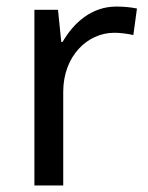

<svg xmlns="http://www.w3.org/2000/svg" viewBox="-20 -566 453 586"><path d="M335 -546C260 -546 205 -497 171 -438H167L157 -536H85V0H173V-286C173 -394 246 -466 329 -466C347 -466 370 -463 387 -459L398 -540C380 -544 355 -546 335 -546Z"/></svg>

Font: Noto Sans Arabic UI
Style: Regular
Weight: 400
Designer: Monotype Design Team, Nadine Chahine and Nizar Qandah
Foundry: Monotype Imaging Inc.
Version: Version 2.010